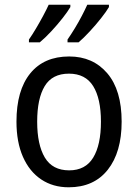

<svg xmlns="http://www.w3.org/2000/svg" viewBox="-20 -786 586 816"><path d="M497 -269Q497 -139 438 -64.5Q379 10 272 10Q205 10 155 -23.5Q105 -57 77.5 -119.5Q50 -182 50 -269Q50 -402 108.5 -474Q167 -546 274 -546Q375 -546 436 -474.5Q497 -403 497 -269ZM138 -269Q138 -171 170.5 -116.5Q203 -62 274 -62Q343 -62 376 -116Q409 -170 409 -269Q409 -367 376 -420Q343 -473 273 -473Q202 -473 170 -420Q138 -367 138 -269ZM443 -756Q432 -737 409.5 -708.5Q387 -680 361 -652Q335 -624 314 -606H267V-618Q281 -638 297.5 -665Q314 -692 328 -719Q342 -746 351 -766H443ZM279 -756Q268 -737 246 -709Q224 -681 198 -653Q172 -625 149 -606H103V-618Q117 -638 133 -665Q149 -692 163.5 -719Q178 -746 187 -766H279Z"/></svg>

Font: Noto Sans Sinhala UI SemiCondensed
Style: Regular
Weight: 400
Width: 4
Designer: Jelle Bosma - Monotype Design Team
Foundry: Monotype Imaging Inc.
Version: Version 2.006; ttfautohint (v1.8.4.7-5d5b)